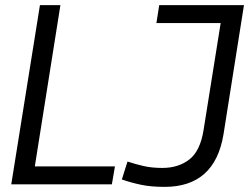

<svg xmlns="http://www.w3.org/2000/svg" viewBox="-20 -720 973 750"><path d="M24 0 136 -700H216L116 -70H429L417 0ZM456 -19 478 -89Q508 -79 540.5 -71.5Q573 -64 614 -64Q677 -64 719.5 -97Q762 -130 775 -211L842 -630H591L602 -700H933L853 -195Q819 10 623 10Q569 10 529.5 1.5Q490 -7 456 -19Z"/></svg>

Font: Georama
Style: Italic
Weight: 400
Italic angle: -9°
Designer: Jean-Baptiste Levee
Foundry: Production Type
Version: Version 1.000